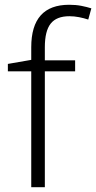

<svg xmlns="http://www.w3.org/2000/svg" viewBox="-20 -785 403 805"><path d="M295 -486H168V0H111V-486H13V-517L111 -534V-587Q111 -765 270 -765Q298 -765 321 -760.5Q344 -756 363 -750L350 -703Q332 -709 311.5 -713Q291 -717 271 -717Q217 -717 192.5 -686Q168 -655 168 -587V-532H295Z"/></svg>

Font: Noto Sans Cherokee Light
Style: Regular
Weight: 300
Designer: Monotype Design Team
Foundry: Monotype Imaging Inc.
Version: Version 2.001; ttfautohint (v1.8.4.7-5d5b)